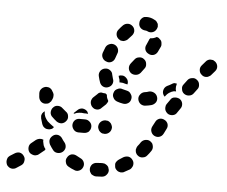

<svg xmlns="http://www.w3.org/2000/svg" viewBox="-72 -630 837 708"><g transform="rotate(5 346.0 -276.0)"><path d="M283 0Q283 5 285 10Q287 14 290 18Q294 21 299 23Q303 25 308 25Q319 25 330 24Q341 23 347 15Q354 7 353 -3Q352 -8 350 -13Q348 -17 344 -20Q340 -23 335 -25Q331 -26 326 -26Q317 -25 308 -25Q298 -25 290 -18Q283 -10 283 0ZM36 -27Q30 -36 20 -38Q10 -39 1 -33Q-7 -28 -15 -23Q-19 -20 -22 -16Q-24 -12 -25 -7Q-26 -2 -25 3Q-24 8 -22 12Q-19 16 -15 19Q-11 22 -6 23Q-1 24 4 23Q9 22 13 19Q21 14 30 8Q39 2 40 -9Q42 -19 36 -27ZM196 -36Q190 -27 193 -17Q195 -7 204 -2Q214 4 225 8Q234 13 244 9Q254 5 258 -5Q262 -14 258 -24Q254 -33 245 -37Q237 -41 230 -45Q221 -50 211 -48Q201 -45 196 -36ZM375 -30Q374 -25 375 -20Q375 -15 377 -11Q380 -6 384 -3Q387 0 392 1Q397 3 402 2Q407 2 411 -1Q421 -6 431 -12Q435 -15 437 -19Q440 -23 441 -28Q442 -33 441 -38Q440 -43 437 -47Q431 -56 421 -58Q411 -59 402 -54Q395 -49 388 -45Q383 -42 380 -38Q377 -35 375 -30ZM107 -51 91 -38Q88 -35 83 -34Q78 -32 73 -33Q68 -34 64 -36Q59 -38 56 -42Q50 -50 51 -61Q52 -71 60 -77L76 -90Q82 -94 89 -95Q96 -96 103 -93Q102 -87 104 -81Q105 -72 110 -64Q112 -62 114 -59Q113 -57 111 -54Q109 -52 107 -51ZM137 -111Q133 -108 130 -104Q127 -100 126 -95Q125 -91 126 -86Q127 -81 129 -77Q135 -67 142 -58Q148 -50 158 -49Q169 -48 177 -54Q185 -60 187 -70Q188 -81 182 -89Q176 -96 171 -104Q166 -112 156 -115Q145 -117 137 -111ZM446 -82Q446 -77 449 -72Q451 -68 455 -65Q463 -58 474 -60Q484 -61 490 -69Q497 -77 503 -86Q506 -90 507 -95Q508 -100 507 -105Q506 -110 504 -114Q501 -118 497 -121Q489 -127 478 -125Q468 -123 462 -115Q457 -107 451 -100Q448 -96 447 -91Q445 -87 446 -82ZM244 -131H250Q255 -131 260 -133Q265 -135 268 -138Q271 -142 273 -146Q275 -151 275 -156Q275 -166 268 -173Q260 -181 250 -181H244Q238 -181 233 -181Q222 -182 214 -176Q206 -169 205 -159Q204 -149 211 -140Q217 -132 228 -131Q236 -131 244 -131ZM103 -177Q99 -186 99 -195Q99 -197 99 -198Q96 -196 94 -194Q92 -192 90 -189Q88 -185 87 -180Q87 -175 88 -170Q91 -160 94 -150Q96 -145 99 -141Q103 -137 107 -135Q111 -133 116 -133Q121 -132 126 -134Q130 -135 133 -137Q136 -140 138 -143Q135 -144 133 -146Q123 -153 113 -162Q107 -169 103 -177ZM351 -161Q350 -166 348 -170Q346 -175 342 -178Q339 -181 334 -183Q329 -184 324 -184Q313 -183 306 -175Q300 -168 300 -157Q301 -152 303 -148Q305 -143 309 -140Q312 -137 317 -135Q322 -134 327 -134Q338 -135 345 -143Q351 -150 351 -161ZM509 -143Q519 -138 528 -141Q538 -144 543 -154Q547 -162 552 -172Q557 -181 554 -191Q550 -201 541 -205Q532 -210 522 -207Q512 -203 508 -194Q503 -184 499 -177Q494 -167 497 -158Q500 -148 509 -143ZM181 -169Q188 -177 186 -188Q185 -198 176 -204Q170 -209 163 -215Q156 -222 145 -222Q135 -222 128 -214Q124 -210 123 -206Q121 -201 121 -196Q121 -191 123 -187Q125 -182 129 -179Q137 -171 146 -164Q155 -158 165 -159Q175 -161 181 -169ZM206 -201 219 -213Q226 -220 237 -220Q247 -219 254 -212Q256 -210 257 -207Q258 -205 259 -202Q255 -203 250 -203H244Q239 -203 235 -204Q226 -204 217 -202Q212 -200 207 -198Q206 -199 206 -201ZM329 -256Q328 -258 327 -260Q322 -269 322 -278Q321 -279 319 -281Q318 -282 316 -283Q308 -283 301 -285Q297 -285 293 -283Q289 -281 287 -278L272 -264Q269 -261 267 -256Q265 -252 265 -247Q265 -242 267 -237Q269 -232 272 -229Q276 -225 280 -223Q285 -221 290 -221Q295 -221 299 -223Q304 -225 307 -229L322 -243Q324 -245 326 -249Q328 -252 329 -256ZM541 -244Q542 -239 545 -235Q548 -231 552 -228Q560 -223 571 -225Q581 -227 586 -236Q591 -243 597 -252Q603 -260 601 -271Q599 -281 590 -287Q586 -289 581 -290Q576 -291 571 -290Q567 -290 562 -287Q558 -284 556 -280Q549 -271 544 -263Q541 -258 541 -254Q540 -249 541 -244ZM121 -240Q122 -242 123 -244Q126 -250 126 -256Q127 -262 124 -268Q122 -272 121 -273Q118 -280 112 -284Q106 -288 98 -288Q93 -288 89 -286Q84 -284 81 -281Q77 -277 75 -273Q73 -268 73 -263Q73 -256 74 -249Q75 -239 82 -232Q90 -225 100 -226Q103 -226 106 -227Q108 -227 111 -229Q111 -229 112 -229Q115 -233 119 -236Q120 -238 121 -240ZM507 -286Q504 -296 495 -301Q486 -306 476 -304Q468 -301 459 -300Q449 -298 443 -289Q437 -281 439 -271Q441 -261 449 -255Q458 -249 468 -251Q478 -252 489 -255Q499 -258 505 -267Q510 -276 507 -286ZM413 -271Q415 -281 409 -289Q404 -298 394 -300Q385 -302 378 -304Q368 -308 359 -303Q349 -299 346 -289Q342 -279 347 -270Q351 -261 361 -257Q372 -253 384 -251Q394 -249 403 -255Q411 -260 413 -271ZM567 -313Q571 -313 575 -313Q574 -317 573 -321Q572 -330 575 -340Q575 -341 575 -342Q571 -343 566 -343Q561 -342 557 -339Q549 -334 540 -330Q531 -325 528 -315Q525 -305 530 -296Q531 -294 532 -293Q534 -291 535 -290Q536 -291 537 -293Q542 -300 549 -305Q558 -311 567 -313ZM605 -307Q613 -301 623 -302Q634 -303 640 -311L652 -327Q659 -335 657 -346Q656 -356 648 -362Q640 -369 630 -367Q619 -366 613 -358L601 -342Q594 -334 596 -324Q597 -313 605 -307ZM325 -307Q335 -311 339 -320Q343 -330 339 -339Q337 -346 335 -354Q334 -364 325 -370Q317 -376 306 -374Q296 -372 290 -364Q284 -355 286 -345Q289 -332 293 -321Q297 -311 306 -307Q316 -303 325 -307ZM359 -352Q366 -355 374 -354Q381 -353 387 -347Q392 -343 394 -336Q396 -329 394 -323Q389 -324 385 -325Q377 -328 368 -328Q366 -328 364 -328Q364 -329 364 -330Q364 -339 360 -347Q360 -349 359 -352ZM447 -421Q439 -428 428 -426Q418 -425 412 -417Q406 -409 400 -402Q393 -393 394 -383Q395 -373 403 -366Q411 -360 422 -361Q432 -362 439 -370Q445 -378 451 -386Q458 -394 456 -405Q455 -415 447 -421ZM664 -382Q668 -378 672 -377Q677 -375 682 -376Q687 -376 691 -379Q696 -381 699 -385L712 -400Q719 -408 718 -418Q717 -428 709 -435Q705 -438 701 -440Q696 -441 691 -441Q686 -441 681 -438Q677 -436 674 -432L661 -417Q654 -409 655 -399Q656 -388 664 -382ZM310 -400Q319 -396 329 -401Q338 -406 341 -416Q344 -424 347 -433Q351 -442 347 -452Q343 -461 334 -465Q324 -469 315 -465Q305 -461 301 -452Q297 -441 293 -431Q290 -421 295 -412Q300 -403 310 -400ZM504 -493Q502 -497 498 -500Q495 -504 490 -506Q489 -506 488 -506Q487 -506 487 -507Q482 -504 476 -502Q470 -500 463 -500Q462 -498 460 -496Q459 -493 458 -491Q455 -484 451 -475Q446 -466 449 -456Q452 -447 462 -442Q471 -437 481 -440Q490 -443 495 -452Q501 -464 505 -473Q507 -478 506 -483Q506 -488 504 -493ZM347 -487Q351 -484 355 -482Q360 -481 365 -481Q370 -482 374 -484Q379 -486 382 -490Q388 -497 394 -503Q401 -510 402 -520Q402 -531 395 -538Q387 -546 377 -546Q367 -546 359 -539Q351 -531 344 -522Q337 -514 338 -504Q339 -494 347 -487ZM426 -571Q422 -567 420 -563Q418 -558 418 -553Q417 -543 424 -535Q431 -528 441 -527Q446 -527 450 -525Q459 -520 469 -523Q479 -526 484 -536Q486 -540 487 -545Q487 -550 486 -555Q484 -559 481 -563Q478 -567 473 -569Q459 -577 444 -577Q439 -577 434 -576Q429 -574 426 -571Z"/></g></svg>

Font: FRB American Cursive Guidelines Dashed Black
Style: Bold Italic
Weight: 900
Italic angle: -25°
Version: Version 2.0;Modular Font Editor K font №1